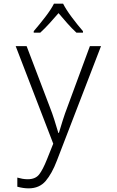

<svg xmlns="http://www.w3.org/2000/svg" viewBox="-20 -785 640 1053"><path d="M201 -606Q226 -629 252 -657.5Q278 -686 301 -713Q323 -687 348 -658.5Q373 -630 399 -606H435V-614Q404 -650 373 -691.5Q342 -733 326 -765H276Q260 -733 228 -691.5Q196 -650 165 -614V-606ZM292 96 534 -532H473L353 -207Q335 -160 324 -124.5Q313 -89 303 -56H300Q288 -96 277.5 -129.5Q267 -163 252 -201L126 -532H66L272 3L238 88Q215 146 194.5 172Q174 198 132 198Q117 198 103 195.5Q89 193 75 189V239Q108 248 137 248Q196 248 230.5 207.5Q265 167 292 96Z"/></svg>

Font: Noto Sans Mono UI Light
Style: Regular
Weight: 300
Designer: Monotype Design team
Foundry: Monotype Imaging Inc.
Version: 1.000